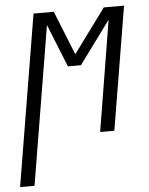

<svg xmlns="http://www.w3.org/2000/svg" viewBox="-88 -574 640 822"><g transform="rotate(-5 232.5 -162.5)"><path d="M-35 205 87 -530H174L250 -341L389 -530H476L388 0H327L405 -476L270 -292H214L140 -476L27 205Z"/></g></svg>

Font: Iosevka Curly Light Oblique
Style: Regular
Weight: 300
Italic angle: -9°
Monospace: yes
Designer: Belleve Invis
Foundry: Belleve Invis
Version: Version 11.1.0; ttfautohint (v1.8.3)